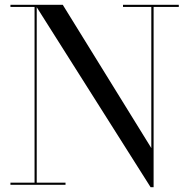

<svg xmlns="http://www.w3.org/2000/svg" viewBox="-20 -770 788 800"><path d="M23.5 -9V0H253V-9H133V-740L607.5 10H620V-741H725V-750H492.5V-741H610.5V-153L241.5 -750H23.5V-741H124V-9Z"/></svg>

Font: Bodoni* 24
Style: Regular
Weight: 400
Version: Version 2.3